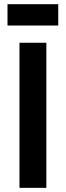

<svg xmlns="http://www.w3.org/2000/svg" viewBox="-20 -904 316 924"><path d="M203.1 -698.2V0H73.7V-698.2ZM260.3 -883.8V-781.2H16.1V-883.8Z"/></svg>

Font: Voltera
Style: Bold
Weight: 700
Designer: Bernd Montag
Version: Version 1.301